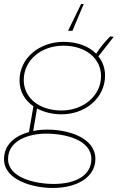

<svg xmlns="http://www.w3.org/2000/svg" viewBox="-20 -733 594 954"><path d="M286 -165C403 -165 502 -245 502 -358C502 -394 490 -427 469 -453L545 -550L527 -552C497 -520 481 -502 458 -466C422 -503 365 -525 296 -525C176 -525 77 -445 77 -333C77 -277 105 -233 146 -205L124 -77C52 -57 0 -13 0 58C0 162 144 201 242 201C365 201 454 146 454 57C454 -50 317 -89 216 -89C191 -89 167 -87 145 -82L164 -194C200 -175 242 -165 286 -165ZM247 181C154 181 20 150 20 57C20 -32 117 -69 210 -69C305 -69 434 -38 434 57C434 136 360 181 247 181ZM286 -184C172 -184 98 -249 98 -335C98 -434 184 -506 295 -506C408 -506 482 -441 482 -355C482 -256 393 -184 286 -184ZM396 -713H383L318 -580H340Z"/></svg>

Font: Fixel Display 20240404 Thin
Style: Italic
Weight: 100
Italic angle: -10°
Designer: AlfaBravo + MacPaw
Foundry: Kyrylo Tkachov, Marchela Mozhyna, Serhii Makarenko, Maria Weinstein, Zakhar Kryvoshyya
Version: Version 1.211;Glyphs 3.2 (3225)